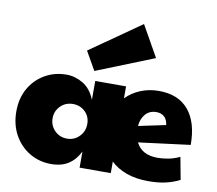

<svg xmlns="http://www.w3.org/2000/svg" viewBox="-91 -976 1237 1092"><g transform="rotate(10 527.5 -430.0)"><path d="M271 8Q202 8 146 -25.5Q90 -59 57.5 -118Q25 -177 25 -253Q25 -329 57.5 -386Q90 -443 146 -475.5Q202 -508 271 -508Q320 -508 366 -481Q412 -454 437 -392V-501H615V-432Q650 -468 699 -488Q748 -508 804 -508Q917 -508 976 -437.5Q1035 -367 1035 -237L737 -199Q770 -132 861 -132Q890 -132 922.5 -138Q955 -144 989 -160L1013 -31Q976 -12 932.5 -2Q889 8 833 8Q760 8 705.5 -12Q651 -32 615 -67V0H435V-93Q411 -44 371 -18Q331 8 271 8ZM721 -291 878 -324Q874 -356 856 -371.5Q838 -387 811 -387Q771 -387 747.5 -359.5Q724 -332 721 -291ZM235 -250Q235 -208 264 -179Q293 -150 336 -150Q377 -150 406 -179.5Q435 -209 435 -252Q435 -295 406 -322.5Q377 -350 336 -350Q293 -350 264 -321Q235 -292 235 -250ZM422 -556 361 -663 654 -868 755 -689Z"/></g></svg>

Font: Paytone One
Style: Regular
Weight: 400
Designer: Vernon Adams
Foundry: Vernon Adams
Version: Version 1.002; ttfautohint (v1.8.4.7-5d5b);gftools[0.9.23]